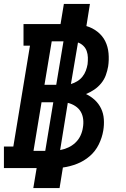

<svg xmlns="http://www.w3.org/2000/svg" viewBox="-21 -858 641 980"><path d="M149 102 166 0H-1V-110H47L132 -625H99V-735H288L305 -838H438L420 -725Q451 -716 476.5 -696Q502 -676 516 -648Q530 -620 533 -586Q536 -552 531 -519Q527 -496 519 -474Q511 -452 495.5 -433Q480 -414 460 -400.5Q440 -387 418 -378Q443 -366 463 -347.5Q483 -329 495 -304Q507 -279 509 -249.5Q511 -220 506 -191Q500 -155 483 -120.5Q466 -86 437 -61Q408 -36 372.5 -22Q337 -8 300 -3L283 102ZM206 -425H266L303 -647H243ZM341 -429Q358 -434 373.5 -443.5Q389 -453 400 -467Q411 -481 417 -497Q423 -513 426 -530Q428 -547 427.5 -564.5Q427 -582 421.5 -597.5Q416 -613 404 -624.5Q392 -636 377 -641ZM150 -88H210L251 -336H191ZM286 -92Q307 -96 327 -105Q347 -114 363.5 -129.5Q380 -145 389.5 -165Q399 -185 402 -206Q406 -228 403.5 -249.5Q401 -271 391 -288Q381 -305 363.5 -316.5Q346 -328 325 -333Z"/></svg>

Font: Iosevka Slab XBdEx
Style: Italic
Weight: 800
Width: 7
Italic angle: -9°
Monospace: yes
Designer: Belleve Invis
Foundry: Belleve Invis
Version: Version 11.1.1; ttfautohint (v1.8.3)